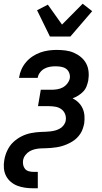

<svg xmlns="http://www.w3.org/2000/svg" viewBox="-30 -796 550 1031"><path d="M149 215Q127 215 105 212Q83 209 63.5 201.5Q44 194 28 180.5Q12 167 2.5 148.5Q-7 130 -9 108Q-11 86 -7 64Q-5 51 -1 38Q3 25 9 12.5Q15 0 22.5 -11Q30 -22 40.5 -32Q51 -42 62.5 -50Q74 -58 86 -64Q98 -70 111 -74.5Q124 -79 137.5 -81.5Q151 -84 163.5 -85.5Q176 -87 189 -87.5Q202 -88 215 -88.5Q228 -89 241 -90.5Q254 -92 267 -95.5Q280 -99 292 -106Q304 -113 312.5 -124.5Q321 -136 323 -149Q326 -167 319.5 -183.5Q313 -200 299 -210Q285 -220 267 -223Q249 -226 231 -226H174L189 -314H246Q261 -314 277 -316.5Q293 -319 307 -326.5Q321 -334 331.5 -347.5Q342 -361 345 -376Q347 -391 341.5 -405Q336 -419 324.5 -427Q313 -435 298 -437.5Q283 -440 267 -440Q253 -440 238 -437.5Q223 -435 209 -427.5Q195 -420 185 -407Q175 -394 173 -380L172 -378H72L73 -382Q76 -403 85.5 -424Q95 -445 110.5 -463Q126 -481 146 -494Q166 -507 187.5 -514.5Q209 -522 231 -525Q253 -528 274 -528Q298 -528 321.5 -525Q345 -522 366 -513Q387 -504 404.5 -489.5Q422 -475 432.5 -455.5Q443 -436 445.5 -412Q448 -388 444 -364Q441 -349 435 -333Q429 -317 417 -304.5Q405 -292 390.5 -283Q376 -274 360 -268Q378 -259 392 -245Q406 -231 414 -213Q422 -195 423.5 -174Q425 -153 422 -132Q419 -118 414 -103.5Q409 -89 400.5 -76.5Q392 -64 381 -53.5Q370 -43 356.5 -35Q343 -27 329 -21Q315 -15 301 -11Q287 -7 272.5 -5Q258 -3 243.5 -1.5Q229 0 215 0Q201 0 186 1Q171 2 156.5 5.5Q142 9 129 16.5Q116 24 106.5 36.5Q97 49 94 64Q92 77 94.5 89.5Q97 102 104.5 111Q112 120 124.5 123.5Q137 127 150 127H173V215ZM238 -600 169 -741 227 -771 303 -664 414 -776 465 -736 348 -600Z"/></svg>

Font: Iosevka Semibold
Style: Italic
Weight: 600
Italic angle: -9°
Monospace: yes
Designer: Belleve Invis
Foundry: Belleve Invis
Version: Version 32.5.0; ttfautohint (v1.8.4)